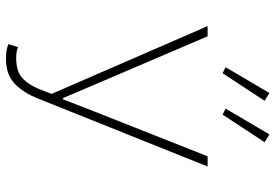

<svg xmlns="http://www.w3.org/2000/svg" viewBox="-159 -747 918 640"><g transform="rotate(90 300.0 -427.0)"><path d="M177 12Q160 12 150 10.5Q140 9 127 4L137 -28Q152 -22 173 -22Q214 -22 236 -39Q258 -56 275 -94L293 -140L67 -660H101L261 -286L307 -178H311L353 -286L501 -660H535L309 -96Q289 -45 258.5 -16.5Q228 12 177 12ZM224 -710 204 -720 290 -866 316 -850ZM362 -710 342 -720 428 -866 454 -850Z"/></g></svg>

Font: Source Code Pro ExtraLight
Style: Regular
Weight: 200
Monospace: yes
Designer: Paul D. Hunt, Teo Tuominen
Foundry: Adobe Systems Incorporated
Version: Version 2.030;PS 1.000;hotconv 16.6.51;makeotf.lib2.5.65220